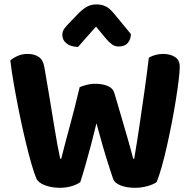

<svg xmlns="http://www.w3.org/2000/svg" viewBox="-20 -860 884 886"><path d="M347.6 -457.7Q357.7 -462.4 377.9 -467.9Q398.1 -473.4 418.9 -473.4Q454.5 -473.4 478.3 -462.6Q502.1 -451.9 507.5 -431.1Q525.4 -371.1 539.9 -321.3Q554.3 -271.6 567.9 -225.1Q581.4 -178.6 594.7 -127.5H599.4Q613.5 -211.8 624.7 -288.1Q636 -364.4 646.6 -439.2Q657.2 -514.1 666.9 -594.2Q698 -611.2 732.9 -611.2Q764.7 -611.2 787 -597.3Q809.4 -583.5 809.4 -551.6Q809.4 -530.5 804.6 -490.9Q799.8 -451.3 791.7 -400.2Q783.6 -349 772.9 -294Q762.2 -239 750.3 -186.1Q738.5 -133.2 726.2 -90.1Q714 -46.9 703.1 -20.2Q689.9 -9.6 661.7 -1.5Q633.5 6.6 602.7 6.6Q563.7 6.6 535.9 -4.7Q508.1 -16 501.7 -35.1Q491.9 -64.4 479 -104.5Q466.1 -144.6 452.4 -192.5Q438.8 -240.4 425.1 -291.1Q413.2 -241.4 399.8 -190.7Q386.3 -139.9 373.6 -95.6Q360.9 -51.3 350.6 -19.9Q337.9 -9.6 312.4 -1.5Q286.9 6.6 256.1 6.6Q218.5 6.6 188 -4.9Q157.5 -16.3 148.3 -35.1Q138.3 -57.9 124.8 -104.7Q111.4 -151.6 96.8 -212.5Q82.2 -273.4 68.9 -339.4Q55.5 -405.3 44.5 -468.1Q33.5 -530.8 27.6 -580.8Q39.6 -592.1 60.8 -601.6Q82 -611.2 106.7 -611.2Q138.9 -611.2 159.2 -597Q179.5 -582.8 184.9 -549.3Q200.7 -458.6 211.3 -393.2Q221.9 -327.8 229.8 -279.9Q237.7 -232 244.2 -195.6Q250.8 -159.2 257.8 -127.5H262.5Q273 -169 282.4 -205Q291.9 -241 302 -277.8Q312.1 -314.5 323.2 -358Q334.4 -401.5 347.6 -457.7ZM470.4 -680 423.2 -737.2Q398 -708.4 379.8 -688.5Q361.6 -668.6 340.1 -643.4Q307.2 -644 287.4 -659.4Q267.6 -674.8 267.6 -698.4Q267.6 -715.8 277.3 -728.6Q287 -741.3 305.2 -759.9L347.1 -803.1Q364.3 -819.8 382.6 -829.7Q400.9 -839.6 425.3 -839.6Q448.4 -839.6 467.4 -830.8Q486.4 -822 509.2 -793.6L584 -702.9Q584 -679.2 570.1 -662.3Q556.2 -645.4 527.4 -645.4Q510.5 -645.4 497.3 -654.8Q484.1 -664.2 470.4 -680Z"/></svg>

Font: Baloo Bhaina 2
Style: Regular
Weight: 400
Designer: Yesha Goshar, Manish Minz, Shuchita Grover and Ek Type
Foundry: Ek Type
Version: Version 1.700